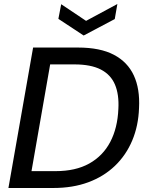

<svg xmlns="http://www.w3.org/2000/svg" viewBox="-20 -937 736 957"><path d="M22 0 145 -700H369Q479 -700 547.5 -664Q616 -628 647 -561Q678 -494 673 -399Q670 -310 639 -236.5Q608 -163 552.5 -110Q497 -57 420 -28.5Q343 0 246 0ZM137 -84H257Q357 -84 425 -122Q493 -160 529.5 -229.5Q566 -299 570 -394Q574 -466 553 -515.5Q532 -565 482.5 -590.5Q433 -616 351 -616H230ZM565 -917 552 -842 397 -760 271 -843 285 -916 409 -833Z"/></svg>

Font: DM Sans 28pt Medium
Style: Italic
Weight: 500
Italic angle: -10°
Version: Version 4.004;gftools[0.9.30]